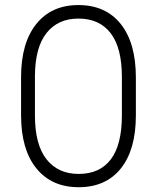

<svg xmlns="http://www.w3.org/2000/svg" viewBox="-20 -741 630 770"><path d="M468.8 -432.6Q468.8 -549.3 423.8 -607.9Q378.9 -666.5 294.4 -666.5Q212.9 -666.5 167 -609.1Q121.1 -551.8 120.1 -437.5V-278.3Q120.1 -161.1 166.5 -102.3Q212.9 -43.5 295.4 -43.5Q380.4 -43.5 424.6 -102.1Q468.8 -160.6 468.8 -278.3ZM524.9 -278.3Q524.9 -140.6 464.6 -65.4Q404.3 9.8 295.4 9.8Q187.5 9.8 126.2 -65.4Q64.9 -140.6 64.5 -276.9V-431.6Q64.5 -568.8 125.5 -644.8Q186.5 -720.7 294.4 -720.7Q403.8 -720.7 464.4 -644.5Q524.9 -568.4 524.9 -430.2Z"/></svg>

Font: MAUL Condensed Light
Style: Light
Weight: 300
Designer: MAUL
Version: Version 2.137; 2017; ttfautohint (v1.8.3)